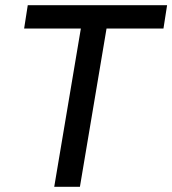

<svg xmlns="http://www.w3.org/2000/svg" viewBox="-20 -720 664 740"><path d="M189 0 297 -642H396L288 0ZM73 -610 87 -700H624L610 -610Z"/></svg>

Font: Figtree Light Medium
Style: Italic
Weight: 500
Italic angle: -9.5°
Version: Version 2.000